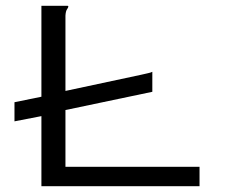

<svg xmlns="http://www.w3.org/2000/svg" viewBox="-20 -643 790 663"><path d="M123 0V-242L30 -224V-290L123 -309V-623H213Q216 -623 216 -621Q216 -617 211.5 -611Q207 -605 206 -589V-329L468 -385Q480 -388 490 -390Q500 -392 506 -395V-326L206 -263V-67H669V0Z"/></svg>

Font: Inconsolata ExtraExpanded
Style: Regular
Weight: 400
Width: 8
Monospace: yes
Designer: Raph Levien, Cyreal, Brenton Simpson
Foundry: Raph Levien, Cyreal, Google
Version: Version 3.000; ttfautohint (v1.8.2.53-6de2)